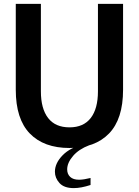

<svg xmlns="http://www.w3.org/2000/svg" viewBox="-20 -748 714 986"><path d="M337 12Q205 12 133 -62.5Q61 -137 61 -287V-728H190V-279Q190 -190 227 -142Q264 -94 337 -94Q409 -94 446 -142Q483 -190 483 -279V-728H612V-287Q612 -137 540 -62.5Q468 12 337 12ZM359 218Q309 218 285.5 192Q262 166 262 134Q262 90 301.5 49.5Q341 9 411 -7L438 -2Q385 18 355 53Q325 88 325 122Q325 146 340.5 160.5Q356 175 386 175Q398 175 413.5 172.5Q429 170 445 166V202Q396 218 359 218Z"/></svg>

Font: Murecho Medium
Style: Regular
Weight: 500
Designer: Neil Summerour
Foundry: Positype
Version: Version 1.010; ttfautohint (v1.8.3)